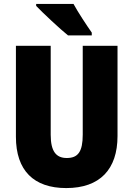

<svg xmlns="http://www.w3.org/2000/svg" viewBox="-20 -947 679 977"><path d="M354 -927H164V-917C196 -883 287 -798 326 -767H447V-781C425 -812 376 -886 354 -927ZM578 -255V-714H401V-262C401 -175 377 -143 320 -143C266 -143 238 -176 238 -261V-714H61V-251C61 -79 152 10 317 10C488 10 578 -85 578 -255Z"/></svg>

Font: Noto Sans Hebrew Condensed Black
Style: Regular
Weight: 900
Width: 3
Designer: Monotype Design Team
Foundry: Monotype Imaging Inc.
Version: Version 2.004